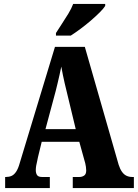

<svg xmlns="http://www.w3.org/2000/svg" viewBox="-20 -951 697 971"><path d="M6 0V-56H11Q26 -56 38.5 -61.5Q51 -67 61.5 -82.5Q72 -98 80 -127L258 -714H409L580 -118Q587 -96 597 -82Q607 -68 620 -62Q633 -56 648 -56H657V0H348V-56H382Q395 -56 405.5 -63Q416 -70 416 -89Q416 -98 414.5 -107.5Q413 -117 411 -126Q409 -135 407 -140L381 -234H191L172 -156Q171 -148 168 -136.5Q165 -125 163 -113Q161 -101 161 -91Q161 -75 167.5 -65.5Q174 -56 192 -56H232V0ZM210 -298H363L317 -489Q312 -510 307 -530.5Q302 -551 298 -572Q294 -593 290 -614Q286 -593 281 -572Q276 -551 271.5 -531Q267 -511 262 -492ZM263 -784Q276 -805 293 -830.5Q310 -856 326 -882.5Q342 -909 350 -931H512V-921Q504 -908 484.5 -888.5Q465 -869 439.5 -847Q414 -825 387 -805Q360 -785 338 -771H263Z"/></svg>

Font: Noto Serif Khmer ExtraCondensed Black
Style: Regular
Weight: 900
Width: 2
Designer: Danh Hong and the Monotype Design Team
Foundry: Monotype Imaging Inc.
Version: Version 2.004